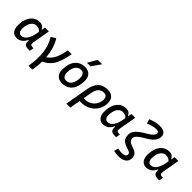

<svg xmlns="http://www.w3.org/2000/svg" viewBox="209 -2123 3685 3685"><g transform="rotate(45 2051.0 -280.5)"><path d="M291 -429.7Q244.6 -429.7 209.5 -399.2Q174.3 -368.7 154.8 -315.9Q135.3 -263.2 135.3 -196.3Q135.3 -141.6 156.5 -112.1Q177.7 -82.5 215.8 -82.5Q281.2 -82.5 328.9 -146.2Q376.5 -210 397 -325.7L431.2 -517.6H535.6L472.2 -154.8Q465.3 -115.7 478.3 -98.1Q491.2 -80.6 534.2 -80.6H554.2L539.6 4.9H504.9Q429.7 4.9 403.3 -26.6Q377 -58.1 386.2 -135.3L414.6 -122.6H357.9L381.3 -150.9Q356.4 -74.2 304.9 -32Q253.4 10.3 184.1 10.3Q110.8 10.3 70.8 -40.8Q30.8 -91.8 30.8 -184.1Q30.8 -285.6 62.3 -361.8Q93.8 -438 150.4 -480.2Q207 -522.5 282.7 -522.5Q343.3 -522.5 369.6 -500.7Q396 -479 411.1 -444.3H421.9L430.2 -340.8Q422.9 -354.5 407.7 -375.5Q392.6 -396.5 364.7 -413.1Q336.9 -429.7 291 -429.7Z M724.1 224.6Q761.7 19 740.5 -158.7Q719.2 -336.4 632.8 -466.3L727.1 -527.3Q785.2 -439 816.9 -320.1Q848.6 -201.2 852.5 -62.3Q856.4 76.7 829.1 224.6ZM796.4 6.3 778.8 -92.8Q858.9 -128.9 911.6 -182.4Q964.4 -235.8 996.8 -317.4Q1029.3 -398.9 1048.8 -517.6H1153.8Q1134.3 -401.4 1105.7 -315.2Q1077.1 -229 1035.2 -167.5Q993.2 -106 934.6 -63.7Q876 -21.5 796.4 6.3Z M1417 9.8Q1330.6 9.8 1282 -39.8Q1233.4 -89.4 1233.4 -177.7Q1233.4 -342.8 1307.1 -435.1Q1380.9 -527.3 1511.7 -527.3Q1598.1 -527.3 1646.7 -476.6Q1695.3 -425.8 1695.3 -335Q1695.3 -172.4 1621.8 -81.3Q1548.3 9.8 1417 9.8ZM1435.1 -82.5Q1508.3 -82.5 1549.6 -143.8Q1590.8 -205.1 1590.8 -314Q1590.8 -370.6 1566.4 -402.6Q1542 -434.6 1497.6 -434.6Q1422.4 -434.6 1380.1 -373.5Q1337.9 -312.5 1337.9 -203.6Q1337.9 -146.5 1363.5 -114.5Q1389.2 -82.5 1435.1 -82.5ZM1478 -609.4 1584 -794.9H1704.1L1573.7 -609.4Z M2128.9 -527.3Q2215.3 -527.3 2262.9 -480.2Q2310.5 -433.1 2310.5 -346.7Q2310.5 -270.5 2282.5 -205.6Q2254.4 -140.6 2203.9 -92.3Q2153.3 -43.9 2085.4 -17.1Q2017.6 9.8 1937.5 9.8Q1913.1 9.8 1888.9 7.1Q1864.7 4.4 1840.3 -0.5L1859.4 -95.7Q1886.2 -83.5 1948.2 -83.5Q2021.5 -83.5 2079.6 -117.4Q2137.7 -151.4 2171.6 -210Q2205.6 -268.6 2205.6 -341.8Q2205.6 -386.2 2181.6 -410.4Q2157.7 -434.6 2114.3 -434.6Q2043 -434.6 2001.5 -388.9Q1960 -343.3 1942.9 -246.1L1859.9 224.6H1752.9L1836.4 -250.5Q1861.3 -393.1 1932.4 -460.2Q2003.4 -527.3 2128.9 -527.3Z M2634.8 -429.7Q2588.4 -429.7 2553.2 -399.2Q2518.1 -368.7 2498.5 -315.9Q2479 -263.2 2479 -196.3Q2479 -141.6 2500.2 -112.1Q2521.5 -82.5 2559.6 -82.5Q2625 -82.5 2672.6 -146.2Q2720.2 -210 2740.7 -325.7L2774.9 -517.6H2879.4L2815.9 -154.8Q2809.1 -115.7 2822 -98.1Q2835 -80.6 2877.9 -80.6H2897.9L2883.3 4.9H2848.6Q2773.4 4.9 2747.1 -26.6Q2720.7 -58.1 2730 -135.3L2758.3 -122.6H2701.7L2725.1 -150.9Q2700.2 -74.2 2648.7 -32Q2597.2 10.3 2527.8 10.3Q2454.6 10.3 2414.6 -40.8Q2374.5 -91.8 2374.5 -184.1Q2374.5 -285.6 2406 -361.8Q2437.5 -438 2494.1 -480.2Q2550.8 -522.5 2626.5 -522.5Q2687 -522.5 2713.4 -500.7Q2739.7 -479 2754.9 -444.3H2765.6L2773.9 -340.8Q2766.6 -354.5 2751.5 -375.5Q2736.3 -396.5 2708.5 -413.1Q2680.7 -429.7 2634.8 -429.7Z M3166.5 233.9Q3141.6 233.9 3112.5 230.5Q3083.5 227.1 3041.5 219.2L3065.4 129.4Q3098.6 137.2 3122.1 140.6Q3145.5 144 3166.5 144Q3220.2 144 3250.5 128.4Q3280.8 112.8 3280.8 75.7Q3280.8 49.8 3259.8 35.2Q3238.8 20.5 3200.7 9.8Q3130.9 -10.3 3089.4 -36.4Q3047.9 -62.5 3030 -100.3Q3012.2 -138.2 3012.2 -193.8Q3012.2 -242.7 3037.1 -284.9Q3062 -327.1 3115.2 -369.9Q3168.5 -412.6 3252.9 -460.9Q3301.3 -488.8 3331.3 -513.7Q3361.3 -538.6 3375 -561Q3388.7 -583.5 3388.7 -603.5Q3388.7 -627.4 3374 -638.4Q3359.4 -649.4 3328.6 -649.4Q3268.1 -649.4 3215.6 -634Q3163.1 -618.7 3117.7 -599.1L3087.9 -687Q3146 -713.4 3203.9 -727.8Q3261.7 -742.2 3319.8 -742.2Q3408.7 -742.2 3450.9 -710.9Q3493.2 -679.7 3493.2 -612.8Q3493.2 -573.7 3474.6 -535.6Q3456.1 -497.6 3416.5 -460.7Q3377 -423.8 3313.5 -387.2Q3244.6 -347.7 3201.2 -316.7Q3157.7 -285.6 3137.2 -258.8Q3116.7 -231.9 3116.7 -203.1Q3116.7 -159.2 3144.8 -132.6Q3172.9 -106 3243.2 -83Q3288.1 -68.4 3319.8 -50Q3351.6 -31.7 3368.4 -3.4Q3385.3 24.9 3385.3 69.8Q3385.3 151.9 3327.6 192.9Q3270 233.9 3166.5 233.9Z M3806.6 -429.7Q3760.3 -429.7 3725.1 -399.2Q3689.9 -368.7 3670.4 -315.9Q3650.9 -263.2 3650.9 -196.3Q3650.9 -141.6 3672.1 -112.1Q3693.4 -82.5 3731.4 -82.5Q3796.9 -82.5 3844.5 -146.2Q3892.1 -210 3912.6 -325.7L3946.8 -517.6H4051.3L3987.8 -154.8Q3981 -115.7 3993.9 -98.1Q4006.8 -80.6 4049.8 -80.6H4069.8L4055.2 4.9H4020.5Q3945.3 4.9 3918.9 -26.6Q3892.6 -58.1 3901.9 -135.3L3930.2 -122.6H3873.5L3897 -150.9Q3872.1 -74.2 3820.6 -32Q3769 10.3 3699.7 10.3Q3626.5 10.3 3586.4 -40.8Q3546.4 -91.8 3546.4 -184.1Q3546.4 -285.6 3577.9 -361.8Q3609.4 -438 3666 -480.2Q3722.7 -522.5 3798.3 -522.5Q3858.9 -522.5 3885.3 -500.7Q3911.6 -479 3926.8 -444.3H3937.5L3945.8 -340.8Q3938.5 -354.5 3923.3 -375.5Q3908.2 -396.5 3880.4 -413.1Q3852.5 -429.7 3806.6 -429.7Z"/></g></svg>

Font: Cascadia Mono NF
Style: Italic
Weight: 400
Italic angle: -10°
Monospace: yes
Designer: Aaron Bell
Foundry: Saja Typeworks
Version: Version 2404.023